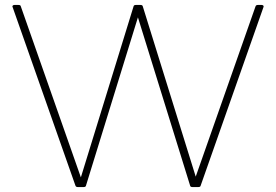

<svg xmlns="http://www.w3.org/2000/svg" viewBox="-20 -754 1113 774"><path d="M293 0Q286 0 284 -6L31 -725L30 -728Q30 -730 32 -732Q34 -734 38 -734H55Q63 -734 64 -728L306 -39L518 -727Q519 -734 527 -734H547Q555 -734 556 -727L769 -42L1010 -728Q1012 -734 1019 -734H1035Q1039 -734 1041.5 -731.5Q1044 -729 1042 -725L789 -6Q788 0 780 0H755Q747 0 746 -7L536 -684L327 -7Q326 0 318 0Z"/></svg>

Font: LINE Seed Sans KR Thin
Style: Regular
Weight: 250
Designer: LINE BX Design & Sandoll Inc & Dalton Maag Ltd
Foundry: Sandoll Inc.
Version: Version 1.000